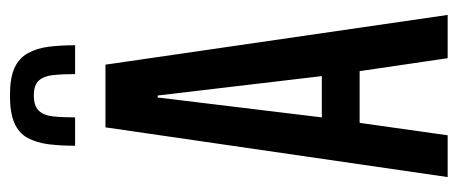

<svg xmlns="http://www.w3.org/2000/svg" viewBox="-287 -633 920 386"><g transform="rotate(-90 173.0 -440.0)"><path d="M10 0 110 -688H236L336 0H249L223 -177H119L94 0ZM130 -253H213L174 -583H170ZM174 -880Q209 -880 229 -871Q249 -862 259 -844Q269 -826 272 -802.5Q275 -779 275 -749H217Q217 -775 215 -793.5Q213 -812 204 -822Q195 -832 174 -832Q153 -832 143.5 -822Q134 -812 132 -793.5Q130 -775 130 -749H73Q73 -779 76 -802.5Q79 -826 88.5 -844Q98 -862 118.5 -871Q139 -880 174 -880Z"/></g></svg>

Font: Saira UltraCondensed SemiBold
Style: Regular
Weight: 600
Width: 1
Designer: Hector Gatti with collaboration of the Omnibus-Type team
Foundry: Omnibus-Type
Version: Version 1.101